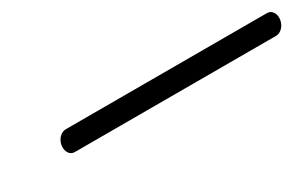

<svg xmlns="http://www.w3.org/2000/svg" viewBox="17 -956 901 586"><g transform="rotate(-30 467.5 -663.0)"><path d="M199.4 -700C183.4 -699.6 167.5 -683.8 164.6 -663C161.6 -642 173.1 -625.9 189 -625.9C189.1 -625.7 899.6 -625.9 899.6 -625.9C915.3 -625.9 931.5 -642 934.4 -663C937.4 -683.8 925.9 -700 910 -700Z"/></g></svg>

Font: Hi.
Style: Tall Oblique
Weight: 400
Designer: Mew Too, Robert Jablonski
Foundry: Cannot Into Space Fonts
Version: Version 1.996